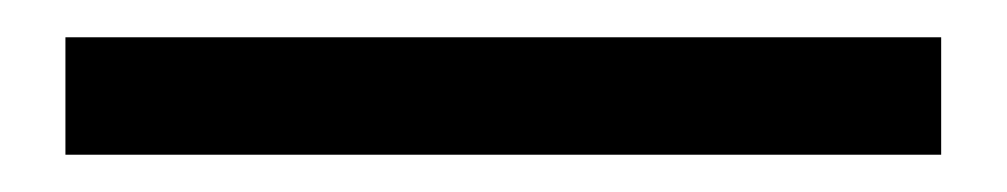

<svg xmlns="http://www.w3.org/2000/svg" viewBox="-20 20 540 103"><path d="M15.1 103V40H484.9V103Z"/></svg>

Font: Literata Book
Style: Regular
Weight: 400
Designer: Latin by Veronika Burian and Jose Scaglione. Greek by Irene Vlachou. Cyrillic by Vera Evstafieva
Foundry: TypeTogether
Version: Version 2.003;PS 002.003;hotconv 1.0.88;makeotf.lib2.5.64775